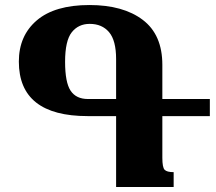

<svg xmlns="http://www.w3.org/2000/svg" viewBox="-20 -744 859 764"><path d="M442 0V-282H329Q55 -282 55 -499Q55 -602 126.5 -663Q198 -724 336 -724Q470 -724 548 -665Q626 -606 626 -486V-350H815V-282H626V-116Q626 -78 635 -68.5Q644 -59 671 -59V0ZM330 -350H442V-509Q442 -583 414 -616Q386 -649 337 -649Q292 -649 265.5 -615.5Q239 -582 239 -498Q239 -416 261 -383Q283 -350 330 -350Z"/></svg>

Font: Noto Serif Armenian SemiCondensed Black
Style: Regular
Weight: 900
Width: 4
Designer: Monotype Design Team
Foundry: Monotype Imaging Inc.
Version: Version 2.008; ttfautohint (v1.8.4.7-5d5b)